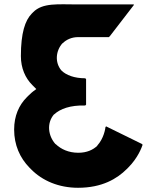

<svg xmlns="http://www.w3.org/2000/svg" viewBox="-20 -868 740 910"><path d="M244 -185H243C208 -224 200 -284 236 -326H237C265 -352 313 -370 384 -368L388 -372V-493L384 -497C332 -497 294 -512 272 -533V-534H271C239 -572 244 -627 276 -663H277C294 -680 320 -692 349 -692H496L501 -697L615 -845L613 -847H347C256 -847 182 -856 137 -810L130 -803C99 -771 79 -712 79 -602C79 -545 100 -498 133 -465L152 -446L147 -442C135 -434 124 -424 114 -414L107 -407C70 -370 47 -319 47 -254C47 -181 74 -120 120 -73L127 -66C181 -11 259 22 350 22C464 22 535 -21 581 -67L588 -74C634 -120 652 -170 656 -182L652 -186L483 -269L480 -266C479 -257 472 -212 441 -178V-177C421 -158 392 -144 351 -144C305 -144 269 -161 244 -185Z"/></svg>

Font: Hussar Woodtype
Style: Bd
Weight: 900
Foundry: Cannot Into Space Fonts
Version: Version 1.07